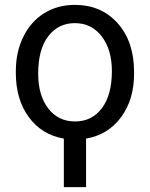

<svg xmlns="http://www.w3.org/2000/svg" viewBox="-20 -558 610 781"><path d="M44.4 -269Q44.4 -346.7 75 -408.7Q105.5 -470.7 159.9 -504.4Q214.4 -538.1 284.2 -538.1Q392.1 -538.1 458.7 -463.4Q525.4 -388.7 525.4 -264.6V-258.3Q525.4 -153.3 472.7 -81.5Q419.9 -9.8 330.1 5.9V203.1H239.7V5.9Q149.9 -9.8 97.2 -81.5Q44.4 -153.3 44.4 -261.7ZM135.3 -258.3Q135.3 -170.4 176 -117.2Q216.8 -64 285.2 -64Q354 -64 394.5 -117.9Q435.1 -171.9 435.1 -269Q435.1 -356 393.8 -409.9Q352.5 -463.9 284.2 -463.9Q217.3 -463.9 176.3 -410.6Q135.3 -357.4 135.3 -258.3Z"/></svg>

Font: Roboto
Style: Regular
Weight: 400
Designer: Google
Version: Version 2.134; 2016; ttfautohint (v1.6)